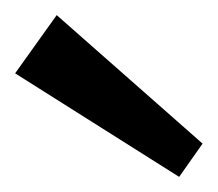

<svg xmlns="http://www.w3.org/2000/svg" viewBox="-20 -818 288 254"><path d="M248 -628 217 -584 0 -721 55 -798Z"/></svg>

Font: Pathway Extreme Medium
Style: Regular
Weight: 500
Designer: Eduardo Rodriguez Tunni
Foundry: Eduardo Rodriguez Tunni
Version: Version 1.001;gftools[0.9.26]